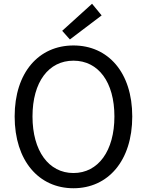

<svg xmlns="http://www.w3.org/2000/svg" viewBox="-20 -989 782 1022"><path d="M352 -779 521 -907 470 -969 311 -825ZM371 13C555 13 684 -133 684 -369C684 -604 555 -747 371 -747C187 -747 58 -604 58 -369C58 -133 187 13 371 13ZM371 -68C239 -68 153 -186 153 -369C153 -553 239 -666 371 -666C503 -666 589 -553 589 -369C589 -186 503 -68 371 -68Z"/></svg>

Font: Spoqa Han Sans Neo Regular
Style: Regular
Weight: 400
Designer: [Spoqa Han Sans Neo] Dong-huui Kim  Younghwa Kang  Yujin Lee  [Noto Sans] Ryoko NISHIZUKA  (kana & ideographs); Paul D. 
Foundry: Spoqa (http://www.spoqa-han-sans.com)
Version: Version 1.000